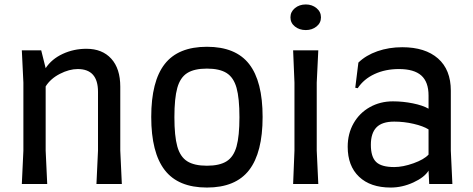

<svg xmlns="http://www.w3.org/2000/svg" viewBox="-20 -826 2123 862"><path d="M420 -150V-414Q420 -516 329 -516Q291 -516 249 -494.5Q207 -473 185 -438V-150L192 0H78L85 -150V-455L78 -600H165L185 -520Q212 -561 261.5 -584Q311 -607 368 -607Q439 -607 479.5 -562.5Q520 -518 520 -437V-150L527 0H413Z M659 -301Q659 -461 719.5 -538.5Q780 -616 909 -616Q1038 -616 1098.5 -538.5Q1159 -461 1159 -301Q1159 -141 1098.5 -62.5Q1038 16 909 16Q780 16 719.5 -62.5Q659 -141 659 -301ZM1055 -300Q1055 -385 1042 -431.5Q1029 -478 997.5 -498Q966 -518 909 -518Q852 -518 820.5 -498Q789 -478 776 -431.5Q763 -385 763 -300Q763 -215 776 -168.5Q789 -122 820.5 -102Q852 -82 909 -82Q966 -82 997.5 -102Q1029 -122 1042 -168.5Q1055 -215 1055 -300Z M1284 -748Q1284 -773 1304 -789.5Q1324 -806 1353 -806Q1381 -806 1401 -789.5Q1421 -773 1421 -748Q1421 -723 1401 -707Q1381 -691 1353 -691Q1324 -691 1304 -707Q1284 -723 1284 -748ZM1302 -150V-455L1296 -600H1409L1402 -455V-150L1409 0H1296Z M1744 -371Q1789 -371 1833.5 -362Q1878 -353 1904 -338V-397Q1904 -458 1871.5 -487Q1839 -516 1771 -516Q1710 -516 1661.5 -493.5Q1613 -471 1586 -430L1575 -432L1589 -545Q1623 -578 1674.5 -596Q1726 -614 1786 -614Q1889 -614 1946.5 -563.5Q2004 -513 2004 -419V-149L2011 0H1907L1904 -60Q1886 -30 1836 -7Q1786 16 1734 16Q1643 16 1592 -32.5Q1541 -81 1541 -167Q1541 -226 1567.5 -272.5Q1594 -319 1640.5 -345Q1687 -371 1744 -371ZM1750 -76Q1789 -76 1836.5 -93Q1884 -110 1904 -132V-245Q1880 -260 1837 -270Q1794 -280 1750 -280Q1695 -280 1670 -254Q1645 -228 1645 -176Q1645 -122 1668.5 -99Q1692 -76 1750 -76Z"/></svg>

Font: Farro
Style: Regular
Weight: 400
Designer: Aceler Chua
Foundry: Grayscale Limited
Version: Version 1.101